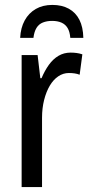

<svg xmlns="http://www.w3.org/2000/svg" viewBox="-20 -761 366 781"><path d="M267 -547Q279 -547 291 -545.5Q303 -544 315 -540L304 -457Q294 -461 283 -462.5Q272 -464 260 -464Q237 -464 217 -450.5Q197 -437 182.5 -412.5Q168 -388 159.5 -354.5Q151 -321 151 -282V0H68V-537H133L144 -443H149Q162 -474 179 -497.5Q196 -521 218 -534Q240 -547 267 -547ZM193 -741Q232 -741 260 -725.5Q288 -710 303 -680.5Q318 -651 319 -607H266Q264 -632 255 -647Q246 -662 230 -669Q214 -676 192 -676Q171 -676 154.5 -669.5Q138 -663 128.5 -647.5Q119 -632 116 -607H62Q64 -648 80.5 -678Q97 -708 125.5 -724.5Q154 -741 193 -741Z"/></svg>

Font: Noto Sans Display Condensed
Style: Regular
Weight: 400
Width: 3
Designer: Monotype Design Team
Foundry: Monotype Imaging Inc.
Version: Version 2.003